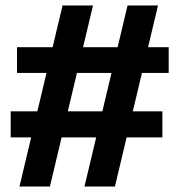

<svg xmlns="http://www.w3.org/2000/svg" viewBox="-20 -680 654 700"><path d="M288 0 445 -660H556L399 0ZM19 -179V-274H572V-179ZM51 0 208 -660H319L162 0ZM42 -414V-508H595V-414Z"/></svg>

Font: Bricolage Grotesque 28pt SemiBold
Style: Regular
Weight: 600
Version: Version 1.001;gftools[0.9.33.dev8+g029e19f]